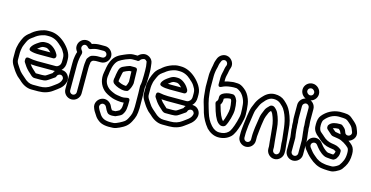

<svg xmlns="http://www.w3.org/2000/svg" viewBox="-95 -1243 3731 1932"><g transform="rotate(15 1771.0 -277.0)"><path d="M152 -310C176 -302 205 -299 240 -299H388C403 -299 413 -313 413 -324V-326C413 -341 405 -351 398 -362C380 -392 333 -434 288 -434H269C248 -434 228 -427 210 -415C196 -405 187 -399 185 -398C169 -389 101 -327 152 -310ZM206 -350C216 -358 221 -362 238 -374C248 -381 258 -384 269 -384H288C296 -384 308 -381 323 -369C332 -362 339 -355 345 -349H240C227 -349 217 -349 206 -350ZM499 -208C522 -231 533 -260 532 -295V-326C532 -359 521 -387 505 -414C490 -438 469 -464 442 -488C396 -528 344 -553 288 -553H269C244 -553 221 -548 199 -540C168 -529 136 -513 110 -491C106 -488 103 -484 99 -481C76 -465 57 -447 43 -423C21 -383 -1 -325 -1 -267V-194C-1 -169 8 -144 24 -119C33 -104 55 -69 68 -55C77 -45 83 -36 90 -30C105 -17 115 -9 123 -2C162 37 208 61 257 61H328C384 61 434 46 475 15C522 -20 559 -40 578 -92C585 -111 588 -135 579 -156C567 -185 539 -209 499 -208ZM437 -180C430 -172 426 -166 421 -154C408 -146 372 -119 357 -112C355 -111 342 -108 322 -108H257L254 -111C247 -118 240 -124 233 -130C211 -149 195 -166 184 -183C203 -181 222 -180 240 -180H432ZM240 -230C210 -230 180 -234 148 -240C141 -241 118 -243 118 -215V-201C118 -196 120 -190 123 -186C128 -179 132 -173 137 -165C152 -140 174 -115 201 -92C216 -79 231 -58 257 -58H322C345 -58 364 -60 379 -67C396 -75 431 -101 446 -111C452 -115 463 -119 467 -134C471 -145 477 -151 486 -155C509 -164 526 -152 532 -136C537 -125 534 -119 531 -109C519 -72 482 -53 445 -25C413 -1 375 11 328 11H257C224 11 192 -4 158 -38C151 -45 140 -53 125 -67C119 -73 113 -79 105 -88C94 -101 74 -134 65 -147C52 -166 49 -182 49 -194V-267C49 -278 50 -286 51 -292C57 -322 55 -326 70 -360C89 -403 94 -418 127 -441C132 -445 138 -448 143 -452C164 -470 188 -484 216 -493C232 -498 247 -503 269 -503H288C330 -503 370 -487 409 -451L410 -449C435 -429 452 -410 462 -390C463 -389 463 -387 464 -386C476 -369 482 -350 482 -326V-295C483 -267 475 -250 455 -237C449 -233 442 -230 432 -230Z M896 -468C896 -450 880 -434 862 -434H809C795 -434 782 -430 767 -427C750 -424 737 -414 728 -401C720 -390 713 -385 711 -367L709 -350C707 -334 705 -319 705 -298V-31C705 -13 690 3 671 3C652 3 636 -13 636 -31V-298C636 -330 639 -339 641 -360L644 -377C646 -388 648 -398 652 -409C653 -412 654 -415 654 -418V-430C654 -439 646 -449 641 -455C629 -471 630 -492 645 -505C663 -520 684 -513 698 -494C705 -485 718 -482 728 -486C755 -497 781 -503 809 -503H862C880 -503 896 -486 896 -468ZM671 53C717 53 755 15 755 -31V-298C755 -319 757 -329 759 -344L761 -359C763 -363 765 -365 769 -371C776 -381 797 -383 809 -384H862C907 -384 946 -423 946 -468C946 -513 907 -553 862 -553H809C780 -553 754 -549 725 -539C712 -552 694 -560 675 -562C626 -567 587 -530 583 -486C580 -461 589 -442 604 -422C600 -410 596 -399 594 -385L591 -368C587 -346 586 -329 586 -298V-31C586 15 625 53 671 53Z M1193 -425H1158C1156 -425 1154 -424 1152 -424C1136 -420 1109 -408 1096 -402C1054 -385 1051 -363 1040 -306C1038 -294 1037 -282 1036 -276C1031 -255 1025 -228 1049 -209C1074 -189 1122 -170 1163 -170H1167L1187 -173C1194 -174 1200 -178 1203 -183C1218 -204 1229 -230 1234 -258C1235 -261 1235 -264 1235 -267C1233 -331 1232 -375 1232 -398V-401C1232 -410 1226 -419 1218 -423C1214 -425 1198 -425 1193 -425ZM1082 -246C1082 -261 1087 -278 1090 -297C1095 -326 1099 -343 1104 -350C1118 -359 1142 -369 1161 -375H1182C1182 -351 1184 -315 1185 -269C1181 -250 1176 -235 1168 -221L1161 -220C1133 -221 1100 -233 1082 -246ZM1304 -256C1306 -211 1307 -154 1307 -86V-41C1304 28 1301 37 1277 84C1267 104 1256 117 1245 125C1229 137 1170 170 1145 172C1066 178 1033 164 1008 137C1003 131 1002 129 999 126C998 124 994 117 991 113C980 97 972 84 968 75L962 61C953 41 965 22 979 16C999 7 1019 20 1025 33L1031 45C1037 60 1045 73 1058 90C1068 103 1095 107 1114 105C1127 104 1136 103 1136 103C1140 103 1144 102 1147 100C1163 92 1195 81 1207 66C1238 24 1238 -11 1238 -83C1238 -87 1239 -115 1207 -107C1183 -101 1165 -100 1154 -101C1116 -106 1090 -110 1083 -113C1045 -127 1019 -141 1007 -153C970 -187 957 -229 968 -285C969 -292 970 -303 972 -316C981 -382 1002 -423 1029 -443C1058 -464 1129 -495 1158 -495H1204C1205 -495 1207 -495 1210 -494C1220 -492 1231 -498 1236 -507C1240 -514 1248 -521 1267 -527C1278 -530 1288 -530 1303 -512C1304 -511 1305 -509 1305 -504C1305 -502 1306 -500 1306 -499C1311 -476 1313 -450 1313 -421V-366C1313 -315 1310 -280 1305 -264C1304 -261 1304 -258 1304 -256ZM1354 -254C1360 -279 1363 -316 1363 -366V-421C1363 -452 1358 -479 1355 -507C1350 -557 1294 -588 1252 -575C1232 -569 1216 -560 1202 -545H1158C1133 -545 1104 -535 1067 -519C1044 -509 1022 -500 999 -483C956 -450 933 -395 923 -322C921 -310 919 -301 918 -295C905 -225 924 -162 973 -116C994 -97 1025 -81 1066 -66C1085 -59 1147 -46 1188 -52C1187 -11 1188 7 1169 33C1159 40 1141 48 1130 53C1124 53 1102 55 1094 53C1083 38 1080 32 1077 26L1071 13C1056 -20 1009 -53 959 -30C926 -15 893 31 916 81L922 95C928 110 939 122 950 141C964 164 974 175 998 193C1032 219 1084 226 1149 221C1168 220 1189 213 1214 201C1265 177 1296 155 1321 106C1347 56 1354 34 1357 -39V-85C1357 -152 1356 -208 1354 -254Z M1514 -310C1538 -302 1567 -299 1602 -299H1750C1765 -299 1775 -313 1775 -324V-326C1775 -341 1767 -351 1760 -362C1742 -392 1695 -434 1650 -434H1631C1610 -434 1590 -427 1572 -415C1558 -405 1549 -399 1547 -398C1531 -389 1463 -327 1514 -310ZM1568 -350C1578 -358 1583 -362 1600 -374C1610 -381 1620 -384 1631 -384H1650C1658 -384 1670 -381 1685 -369C1694 -362 1701 -355 1707 -349H1602C1589 -349 1579 -349 1568 -350ZM1861 -208C1884 -231 1895 -260 1894 -295V-326C1894 -359 1883 -387 1867 -414C1852 -438 1831 -464 1804 -488C1758 -528 1706 -553 1650 -553H1631C1606 -553 1583 -548 1561 -540C1530 -529 1498 -513 1472 -491C1468 -488 1465 -484 1461 -481C1438 -465 1419 -447 1405 -423C1383 -383 1361 -325 1361 -267V-194C1361 -169 1370 -144 1386 -119C1395 -104 1417 -69 1430 -55C1439 -45 1445 -36 1452 -30C1467 -17 1477 -9 1485 -2C1524 37 1570 61 1619 61H1690C1746 61 1796 46 1837 15C1884 -20 1921 -40 1940 -92C1947 -111 1950 -135 1941 -156C1929 -185 1901 -209 1861 -208ZM1799 -180C1792 -172 1788 -166 1783 -154C1770 -146 1734 -119 1719 -112C1717 -111 1704 -108 1684 -108H1619L1616 -111C1609 -118 1602 -124 1595 -130C1573 -149 1557 -166 1546 -183C1565 -181 1584 -180 1602 -180H1794ZM1602 -230C1572 -230 1542 -234 1510 -240C1503 -241 1480 -243 1480 -215V-201C1480 -196 1482 -190 1485 -186C1490 -179 1494 -173 1499 -165C1514 -140 1536 -115 1563 -92C1578 -79 1593 -58 1619 -58H1684C1707 -58 1726 -60 1741 -67C1758 -75 1793 -101 1808 -111C1814 -115 1825 -119 1829 -134C1833 -145 1839 -151 1848 -155C1871 -164 1888 -152 1894 -136C1899 -125 1896 -119 1893 -109C1881 -72 1844 -53 1807 -25C1775 -1 1737 11 1690 11H1619C1586 11 1554 -4 1520 -38C1513 -45 1502 -53 1487 -67C1481 -73 1475 -79 1467 -88C1456 -101 1436 -134 1427 -147C1414 -166 1411 -182 1411 -194V-267C1411 -278 1412 -286 1413 -292C1419 -322 1417 -326 1432 -360C1451 -403 1456 -418 1489 -441C1494 -445 1500 -448 1505 -452C1526 -470 1550 -484 1578 -493C1594 -498 1609 -503 1631 -503H1650C1692 -503 1732 -487 1771 -451L1772 -449C1797 -429 1814 -410 1824 -390C1825 -389 1825 -387 1826 -386C1838 -369 1844 -350 1844 -326V-295C1845 -267 1837 -250 1817 -237C1811 -233 1804 -230 1794 -230Z M2099 -460C2123 -472 2143 -480 2192 -485C2213 -488 2219 -486 2245 -486C2250 -486 2265 -481 2288 -464C2316 -444 2347 -392 2351 -343C2354 -303 2356 -294 2356 -250C2356 -233 2351 -204 2340 -166C2321 -98 2301 -57 2287 -44C2259 -18 2232 -11 2192 -11C2167 -11 2137 -22 2108 -54C2075 -90 2055 -131 2042 -175C2023 -237 2004 -292 1998 -367C1997 -383 1994 -405 1994 -421V-545C1994 -570 2000 -610 2006 -629C2013 -652 2011 -668 2022 -693C2029 -708 2029 -717 2044 -724C2074 -738 2100 -708 2091 -681C2086 -669 2081 -657 2079 -642C2075 -610 2063 -581 2063 -545V-482C2063 -482 2059 -440 2099 -460ZM2113 -520V-545C2113 -566 2120 -590 2124 -608C2127 -620 2129 -642 2133 -652L2137 -663C2157 -714 2121 -759 2087 -772C2036 -791 1992 -756 1979 -722C1972 -704 1964 -683 1962 -665C1960 -643 1957 -640 1954 -622C1952 -605 1944 -566 1944 -545V-421C1944 -413 1945 -404 1946 -393C1950 -356 1953 -298 1964 -265C1976 -229 1983 -198 1994 -161C2011 -109 2036 -63 2071 -21C2071 -21 2071 -20 2072 -19C2108 17 2148 37 2191 39C2240 41 2286 26 2322 -8C2349 -34 2369 -82 2389 -152C2400 -192 2406 -224 2406 -250C2406 -272 2405 -289 2404 -302C2401 -341 2398 -378 2384 -412C2369 -451 2348 -482 2318 -504C2294 -523 2270 -536 2245 -536C2216 -536 2210 -539 2186 -535C2158 -532 2135 -527 2113 -520ZM2239 -96C2261 -131 2287 -220 2287 -269C2287 -297 2284 -328 2277 -363C2277 -365 2275 -367 2274 -369L2267 -384C2260 -397 2247 -417 2227 -417H2210C2182 -418 2141 -406 2123 -393C2114 -386 2100 -376 2100 -356V-334C2100 -324 2097 -317 2089 -309C2074 -295 2084 -279 2088 -263C2109 -184 2131 -129 2160 -100C2164 -96 2169 -92 2174 -89L2186 -83C2189 -81 2193 -80 2197 -80H2208C2220 -80 2234 -88 2239 -96ZM2202 -131 2200 -132C2180 -152 2159 -194 2137 -276L2134 -285C2143 -298 2150 -316 2150 -334V-350C2156 -355 2165 -359 2181 -363C2206 -369 2203 -367 2219 -367C2220 -366 2221 -364 2222 -362L2228 -350C2234 -319 2237 -292 2237 -269C2237 -237 2217 -161 2202 -131Z M2488 9C2469 9 2453 -7 2453 -25V-71C2453 -78 2453 -85 2454 -91C2457 -111 2457 -132 2460 -154L2471 -229C2474 -247 2481 -305 2487 -319L2511 -374C2521 -397 2538 -418 2561 -442C2586 -467 2609 -478 2638 -478C2669 -478 2691 -469 2709 -454C2731 -435 2745 -420 2751 -411C2800 -337 2810 -252 2820 -153C2823 -118 2827 -108 2827 -70V-68L2833 -9V19C2833 37 2818 54 2799 54C2780 54 2764 37 2764 19V-8V-11L2758 -66C2756 -87 2747 -176 2745 -204C2741 -255 2728 -305 2706 -352C2698 -370 2685 -385 2667 -400C2660 -406 2650 -409 2642 -409C2635 -409 2624 -407 2616 -399C2600 -383 2584 -368 2576 -350C2559 -312 2549 -284 2546 -262C2542 -228 2529 -161 2526 -124C2524 -94 2522 -90 2522 -71V-25C2522 -7 2507 9 2488 9ZM2798 104C2844 104 2883 65 2883 19V-10V-12L2877 -71C2872 -122 2866 -174 2862 -222C2859 -281 2843 -340 2816 -398C2796 -439 2780 -458 2742 -492C2714 -517 2678 -528 2638 -528C2595 -528 2557 -510 2525 -476C2499 -450 2479 -423 2465 -394L2442 -339C2433 -318 2425 -263 2421 -237L2411 -160C2409 -146 2408 -134 2407 -123C2406 -103 2403 -91 2403 -71V-25C2403 21 2442 59 2488 59C2534 59 2572 21 2572 -25V-71C2572 -71 2572 -75 2573 -80C2577 -112 2579 -151 2585 -189C2597 -260 2591 -260 2622 -329C2625 -336 2631 -345 2642 -355C2651 -346 2657 -337 2660 -331C2679 -289 2691 -245 2695 -200C2697 -176 2708 -79 2708 -65V-62L2714 -7V19C2714 65 2752 104 2798 104Z M2965 -568C2919 -568 2880 -529 2880 -483V-359C2880 -339 2881 -322 2884 -305V-291C2884 -275 2885 -264 2887 -254C2888 -250 2888 -247 2888 -245C2887 -236 2888 -226 2890 -213C2895 -185 2893 -181 2898 -151V-13C2898 33 2936 71 2982 71C3028 71 3067 33 3067 -13V-149V-151L3064 -187L3057 -244V-245V-248L3053 -282V-305V-307L3050 -343C3049 -349 3049 -354 3049 -359V-483C3049 -529 3011 -568 2965 -568ZM2983 21C2964 21 2948 5 2948 -13V-153C2948 -168 2943 -184 2943 -189C2943 -198 2937 -233 2937 -242C2938 -264 2934 -263 2934 -291V-307V-311C2932 -324 2930 -340 2930 -359V-483C2930 -501 2946 -518 2965 -518C2984 -518 2999 -501 2999 -483V-359C2999 -352 2999 -345 3000 -339L3003 -304V-281V-278L3007 -244V-242V-239L3014 -181L3017 -148V-13C3017 5 3002 21 2983 21ZM2977 -679C2996 -679 3014 -661 3014 -642C3014 -622 3000 -608 2980 -608C2961 -608 2942 -626 2942 -645C2942 -665 2957 -679 2977 -679ZM2892 -645C2892 -598 2933 -558 2980 -558C3026 -558 3064 -596 3064 -642C3064 -689 3024 -729 2977 -729C2930 -729 2892 -691 2892 -645Z M3378 -309C3343 -315 3343 -316 3322 -319C3317 -322 3296 -340 3288 -347C3298 -352 3317 -357 3347 -357C3351 -354 3362 -344 3365 -339L3375 -317C3376 -315 3377 -311 3378 -309ZM3472 -267C3514 -278 3555 -325 3530 -382L3517 -415C3508 -438 3488 -459 3461 -481C3456 -485 3449 -491 3441 -498C3410 -525 3382 -526 3315 -526H3313C3242 -521 3182 -490 3137 -435C3119 -413 3112 -381 3112 -345C3112 -335 3112 -325 3113 -316C3116 -279 3140 -247 3170 -226C3181 -218 3183 -214 3188 -209C3225 -176 3264 -155 3307 -149C3328 -146 3344 -144 3352 -142C3354 -142 3361 -138 3374 -130C3374 -115 3367 -102 3360 -93H3349L3306 -97H3304C3302 -97 3285 -103 3259 -127C3248 -137 3241 -145 3236 -151L3217 -175C3192 -209 3139 -223 3099 -193C3065 -167 3052 -114 3082 -74C3103 -47 3124 -21 3153 4C3196 42 3243 68 3293 72L3312 74C3322 75 3333 76 3348 76H3376C3394 76 3411 70 3428 62C3452 50 3474 38 3487 20C3496 8 3503 -4 3510 -14C3533 -51 3543 -94 3543 -145C3543 -181 3535 -212 3514 -233C3502 -245 3488 -256 3472 -267ZM3303 -47 3346 -43H3348H3368C3378 -43 3384 -49 3390 -53C3401 -60 3404 -67 3410 -78C3422 -97 3424 -116 3424 -143C3424 -151 3420 -159 3414 -163C3377 -189 3367 -190 3315 -198C3284 -203 3252 -217 3223 -245C3215 -252 3209 -259 3199 -266C3171 -286 3162 -306 3162 -345C3162 -376 3168 -395 3175 -403C3212 -449 3259 -476 3316 -476C3356 -476 3379 -473 3387 -471C3407 -465 3418 -453 3430 -443C3454 -423 3466 -406 3470 -396L3484 -362C3488 -352 3488 -347 3484 -337C3472 -309 3431 -309 3421 -335L3411 -360C3405 -375 3386 -390 3375 -399C3364 -408 3354 -407 3346 -407C3303 -407 3268 -401 3245 -378C3239 -372 3231 -363 3231 -353V-342C3231 -334 3236 -326 3241 -322C3244 -319 3255 -310 3269 -297C3284 -283 3295 -271 3314 -269C3334 -267 3335 -265 3365 -261C3407 -255 3457 -220 3479 -198C3487 -190 3493 -175 3493 -145C3493 -80 3474 -46 3447 -9C3442 -2 3401 26 3376 26H3348C3335 26 3324 26 3318 25L3298 22C3260 17 3225 4 3186 -33L3185 -34C3161 -53 3144 -74 3128 -96L3122 -104C3116 -112 3114 -120 3115 -130C3119 -160 3159 -170 3177 -145L3196 -121C3219 -91 3267 -49 3303 -47Z"/></g></svg>

Font: AppleStorm
Style: XbdOut
Weight: 800
Foundry: Cannot Into Space Fonts
Version: Version 1.01